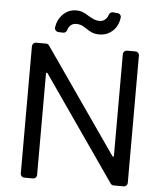

<svg xmlns="http://www.w3.org/2000/svg" viewBox="-61 -979 874 1031"><g transform="rotate(5 376.5 -463.0)"><path d="M88.1 -21V-706.7Q88.1 -715.2 94.1 -721.2Q100.1 -727.3 109 -727.3H162.3Q167.6 -727.3 172.2 -725Q176.8 -722.7 179.3 -718.4L571 -154.8H578.1V-706.7Q578.1 -715.2 584.2 -721.2Q590.2 -727.3 599.1 -727.3H644.2Q652.7 -727.3 658.7 -721.2Q664.8 -715.2 664.8 -706.7V-21Q664.8 -12.1 658.7 -6Q652.7 0 644.2 0H590.6Q579.9 0 573.5 -8.9L183.2 -571H176.1V-21Q176.1 -12.1 170.1 -6Q164.1 0 155.5 0H109Q100.1 0 94.1 -6Q88.1 -12.1 88.1 -21ZM203.1 -818.2Q208.5 -857.6 233 -884.6Q263.8 -919 309.7 -919Q329.9 -919 345.5 -912.3Q361.2 -905.5 375.4 -896.3Q389.2 -887.8 404.5 -880.7Q419.7 -873.6 438.9 -873.6Q459.2 -873.6 473 -889.6Q481.9 -899.5 484.7 -910.9Q486.9 -918 492.9 -922.2Q498.9 -926.5 506.4 -925.8L530.9 -923.7Q539.8 -922.9 545.3 -916.2Q550.8 -909.4 549.7 -900.6Q544.4 -859.7 519.9 -833.8Q488.3 -801.1 442.8 -801.1Q419 -801.1 402.7 -808.2Q387.1 -815 374.3 -823.9Q360.8 -833.5 348 -839.8Q334.5 -846.6 313.9 -846.6Q293.3 -846.6 280.2 -831Q272.4 -821.7 269.2 -809.3Q267.4 -802.2 261.4 -797.8Q255.3 -793.3 248.2 -793.7L223 -794.7Q214.1 -795.1 208.1 -802Q202.1 -808.9 203.1 -818.2Z"/></g></svg>

Font: DeltaSans
Style: Regular
Weight: 400
Designer: Rasmus Andersson
Foundry: rsms
Version: Version 3.012